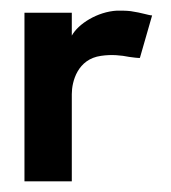

<svg xmlns="http://www.w3.org/2000/svg" viewBox="-20 -341 321 361"><path d="M26 0H115V-164C115 -188 126 -230 170 -236C190 -239 208 -237 223 -234C231 -233 237 -232 243 -232L266 -312C260 -312 247 -317 226 -320C218 -321 210 -321 200 -321C163 -319 127 -296 115 -274V-317H26Z"/></svg>

Font: Rabbid Highway Sign II Hop
Style: Regular
Weight: 400
Foundry: Cannot Into Space Fonts
Version: Version 0.277